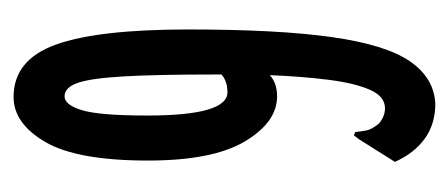

<svg xmlns="http://www.w3.org/2000/svg" viewBox="-214 -454 677 290"><g transform="rotate(-90 125.0 -308.5)"><path d="M114 10Q83 10 61 -6Q39 -22 26 -51L60 -105L66 -113L71 -111Q72 -102 73.5 -94Q75 -86 84 -75Q95 -66 107 -66Q125 -66 135 -89Q145 -112 150 -151.5Q155 -191 157 -240Q145 -229 125 -229Q86 -229 57 -277.5Q28 -326 28 -424Q28 -531 56 -579Q84 -627 124 -627Q180 -627 203 -563.5Q226 -500 226 -363Q226 -228 214.5 -146.5Q203 -65 178 -28.5Q153 8 114 10ZM96 -425Q96 -304 131 -304Q148 -304 158 -313V-320Q158 -413 155 -462.5Q152 -512 145 -531Q138 -550 125 -550Q112 -550 104 -523.5Q96 -497 96 -425Z"/></g></svg>

Font: Inconsolata UltraCondensed Bold
Style: Regular
Weight: 700
Width: 1
Monospace: yes
Designer: Raph Levien, Cyreal, Brenton Simpson
Foundry: Raph Levien, Cyreal, Google
Version: Version 3.001; ttfautohint (v1.8.2.53-6de2)